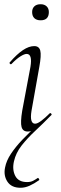

<svg xmlns="http://www.w3.org/2000/svg" viewBox="-20 -613 287 908"><path d="M77 275Q34 275 15 246Q-4 217 4 179Q10 147 32 114Q54 81 86.5 47Q119 13 157 -21L140 1Q133 5 126.5 7Q120 9 111 9Q88 9 82 -12.5Q76 -34 85 -89L124 -297Q134 -358 106 -358Q95 -358 76 -346Q57 -334 35 -311Q31 -307 27 -311.5Q23 -316 27 -319Q60 -357 88.5 -376Q117 -395 142 -395Q165 -395 170.5 -373.5Q176 -352 166 -297L129 -89Q124 -58 128.5 -43Q133 -28 146 -28Q157 -28 175 -41.5Q193 -55 215 -77Q218 -80 222 -76Q226 -72 223 -69Q184 -29 146.5 6Q109 41 82 75.5Q55 110 46 150Q37 189 52 218.5Q67 248 108 248Q125 248 136.5 242Q148 236 158 229Q160 227 163.5 231.5Q167 236 165 239Q141 256 119.5 265.5Q98 275 77 275ZM172 -517Q153 -517 142.5 -527Q132 -537 132 -556Q132 -573 142.5 -583Q153 -593 172 -593Q190 -593 200.5 -583Q211 -573 211 -556Q211 -517 172 -517Z"/></svg>

Font: Cormorant Light
Style: Italic
Weight: 300
Italic angle: -10°
Designer: Christian Thalmann (Catharsis Fonts)
Foundry: Catharsis Fonts
Version: Version 4.000